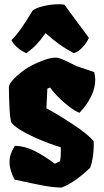

<svg xmlns="http://www.w3.org/2000/svg" viewBox="-20 -853 479 883"><path d="M193.4 -355Q244.1 -328.1 314.9 -281.5Q385.7 -234.9 410.6 -203.6Q411.1 -197.8 411.1 -186Q411.1 -158.7 407 -131.3Q402.8 -104 395 -82Q363.3 -51.3 331.5 -28.3Q299.8 -5.4 263.2 9.8Q222.2 8.3 182.9 1.2Q143.6 -5.9 93.3 -17.1Q63 -24.4 47.4 -26.9Q23.9 -69.3 23.9 -107.4Q23.9 -128.4 29.5 -144Q35.2 -159.7 41 -169.4Q46.9 -179.2 48.3 -182.6Q94.7 -181.2 137.9 -159.4Q181.2 -137.7 232.4 -100.1L256.3 -111.8Q259.8 -130.4 259.8 -157.7Q259.8 -170.4 259.3 -175.8Q237.3 -182.1 205.6 -193.8Q148.9 -214.8 99.4 -240.7Q49.8 -266.6 31.7 -290Q25.4 -314.5 23.2 -364Q21 -413.6 21 -451.7Q21 -464.8 36.9 -482.9Q52.7 -501 73.2 -517.3Q93.8 -533.7 107.9 -542Q135.7 -558.6 172.9 -573.2Q210 -587.9 235.4 -587.9Q248.5 -587.9 264.6 -581.3Q280.8 -574.7 304.2 -562.5Q328.1 -550.3 334.5 -547.9L413.1 -521.5Q418 -504.9 418 -485.8Q418 -448.7 398.9 -409.4Q379.9 -370.1 345.2 -334Q315.4 -346.2 275.6 -380.9Q235.8 -415.5 210.4 -450.2L197.8 -445.8ZM32.2 -668Q57.6 -693.8 76.2 -720.5Q94.7 -747.1 119.6 -787.1L129.9 -804.2Q144 -816.4 180.2 -825Q216.3 -833.5 250 -833.5Q266.1 -833.5 275.9 -831.5L388.7 -679.2Q380.4 -658.7 360.6 -636.5Q340.8 -614.3 318.8 -608.4Q282.2 -628.4 253.7 -648.7Q225.1 -668.9 189.5 -700.7Q166 -667.5 147.7 -648.2Q129.4 -628.9 101.1 -608.4Q77.6 -618.7 60.1 -634.3Q42.5 -649.9 32.2 -668Z"/></svg>

Font: Fruktur
Style: Regular
Weight: 400
Designer: Viktoriya Grabowska
Foundry: Viktoriya Grabowska
Version: Version 1.004; ttfautohint (v1.4.1)